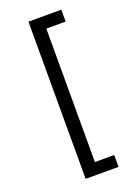

<svg xmlns="http://www.w3.org/2000/svg" viewBox="-172 -861 758 1064"><g transform="rotate(-20 207.5 -328.5)"><path d="M140 -792H334V-722H220V65H334V135H140Z"/></g></svg>

Font: loriya85
Style: Book
Weight: 400
Designer: Jelle Bosma - Monotype Design Team
Foundry: Monotype Imaging Inc.
Version: Version 2.003